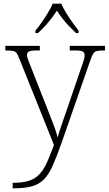

<svg xmlns="http://www.w3.org/2000/svg" viewBox="-20 -786 592 1046"><path d="M49 210Q104 210 138.5 198.5Q173 187 196 162Q219 137 236.5 97.5Q254 58 274 4L87 -462Q78 -486 71 -496Q64 -506 51 -508.5Q38 -511 12 -511H9V-536H197V-511H176Q146 -511 136.5 -505Q127 -499 127 -485Q127 -475 133.5 -459Q140 -443 154 -407L229 -216Q240 -187 253.5 -153.5Q267 -120 278 -89.5Q289 -59 294 -37Q303 -69 314.5 -102.5Q326 -136 341 -179L423 -419Q431 -440 436 -457.5Q441 -475 441 -484Q441 -499 431.5 -505Q422 -511 391 -511H360V-536H552V-511H549Q523 -511 509.5 -508.5Q496 -506 488.5 -494.5Q481 -483 472 -457L317 -12Q290 65 268 114.5Q246 164 219.5 191Q193 218 153.5 229Q114 240 52 240H49ZM173 -619Q189 -638 207 -664Q225 -690 241.5 -717Q258 -744 267 -766H314Q323 -744 339.5 -717Q356 -690 374.5 -664Q393 -638 408 -619V-606H394Q371 -628 353 -647Q335 -666 320 -685.5Q305 -705 290 -728Q275 -705 260 -685.5Q245 -666 228 -647Q211 -628 187 -606H173Z"/></svg>

Font: Noto Serif Thai ExtraLight
Style: Regular
Weight: 250
Version: Version 2.001